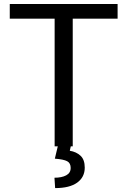

<svg xmlns="http://www.w3.org/2000/svg" viewBox="-20 -731 637 959"><path d="M567.4 -637.7H343.3V0H252.9V-637.7H28.8V-710.9H567.4ZM334.5 -3.9 328.6 22Q361.3 27.3 382.3 46.9Q403.3 66.4 403.3 106.4Q403.3 153.8 365.5 181.2Q327.6 208.5 255.4 208.5L252 156.7Q288.1 156.7 310.5 144.8Q333 132.8 333 107.9Q333 83.5 315.4 74.2Q297.9 64.9 253.9 61.5L269.5 -3.9Z"/></svg>

Font: Roboto Web
Style: Regular
Weight: 400
Designer: Google
Version: Version 1.200310; 2013